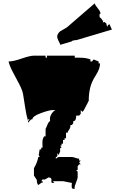

<svg xmlns="http://www.w3.org/2000/svg" viewBox="-20 -1076 696 1160"><path d="M552.2 -1055.7Q555.7 -1043.5 571.3 -1025.1Q586.9 -1006.8 587.4 -994.1Q581.1 -992.7 581.1 -984.9Q581.1 -977.1 583 -970.7Q585.9 -969.2 587.6 -967.5Q589.4 -965.8 591.1 -964.4Q592.8 -962.9 593.3 -961.9Q593.8 -960.9 595.2 -959Q596.7 -957 597.7 -951.7L604 -953.1L600.6 -939.9L610.4 -943.4L622.1 -934.6L627 -914.1L633.8 -925.8L642.6 -929.2Q644 -921.9 656.2 -897.5L443.4 -834Q438.5 -833 436.5 -833Q434.6 -833 434.6 -834L413.6 -828.6L414.6 -826.2L344.2 -805.2Q343.3 -811 336.2 -824Q329.1 -836.9 326.4 -847.9Q323.7 -858.9 329.8 -870.4Q335.9 -881.8 344.5 -887.5Q353 -893.1 366.5 -900.1Q379.9 -907.2 384.8 -911.1ZM290.5 22 291 9.8Q291 -3.9 272.5 -3.9Q271.5 -3.9 262.2 2.4Q252.9 8.8 247.3 8.8Q241.7 8.8 237.8 7.8L229 18.6H237.8L236.3 29.3L231 27.3L211.4 42Q202.1 33.7 202.1 7.8L200.7 8.8L185.1 -15.1V-60.1Q205.1 -92.8 211.4 -127.4H219.7L213.9 -139.6L219.7 -173.3H229V-184.1H237.8Q236.3 -191.4 236.3 -215.1Q236.3 -238.8 247.1 -252.4H255.4V-297.9Q258.3 -301.3 262.7 -313.5Q274.4 -343.8 282.7 -343.8Q281.7 -346.7 281.7 -359.4Q281.7 -372.1 291.3 -387.9Q300.8 -403.8 314.9 -411.1H299.3Q277.3 -411.1 226.3 -392.3Q175.3 -373.5 175.3 -354.5H167.5L149.4 -334.5V-343.8L158.2 -354.5H149.4V-345.2Q138.7 -380.9 131.3 -431.4Q124 -481.9 119.4 -507.1Q114.7 -532.2 95.9 -568.4Q77.1 -604.5 57.9 -640.1Q38.6 -675.8 31.7 -704.6Q60.1 -704.6 110.8 -722.2Q161.6 -739.7 185.1 -739.7H255.4V-727.5H263.7V-739.7H431.6V-727.5H459Q501.5 -727.5 526.4 -716.8V-704.6H535.6L545.9 -716.8L575.7 -704.6V-692.9H584.5Q584.5 -661.6 560.5 -624Q532.7 -581.1 524.4 -544.2Q516.1 -507.3 516.1 -467.3Q515.1 -465.8 506.3 -447.8Q483.4 -400.4 477.5 -400.4L467.8 -411.1V-388.2L458 -377.4H440.4Q440.4 -343.8 422.4 -343.8V-331.5L414.6 -320.8H405.8Q405.8 -303.2 396.7 -291.3Q387.7 -279.3 387.7 -272.5L378.9 -275.4V-240.7H370.1V-230.5H360.8V-208H352.1V-196.3H343.8L352.1 -184.1Q342.8 -184.1 342.8 -174.1Q342.8 -164.1 343.8 -162.1L334.5 -139.6L326.2 -151.4L326.7 -138.7Q326.7 -127.4 317.4 -127.4V-117.2Q331.1 -127.4 334.5 -127.4H414.6Q421.9 -127.4 435.8 -122.3Q449.7 -117.2 458 -117.2V-106H467.8L458 -95.2L467.8 -83H458L449.2 -71.3V-48.8H440.4L449.2 -38.6V-3.9Q449.2 2.9 439.9 25.9Q430.7 48.8 430.7 55.7Q430.7 62.5 431.6 64.5H422.4Q413.1 64.5 413.1 50.5Q413.1 36.6 414.6 29.3L360.8 18.6H299.3L308.1 29.3H299.3Q290.5 29.3 290.5 22Z"/></svg>

Font: Butcherman
Style: Regular
Weight: 400
Version: Version 001.004